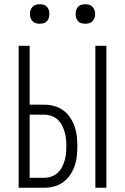

<svg xmlns="http://www.w3.org/2000/svg" viewBox="-20 -886 590 906"><path d="M430 0V-670H482V0ZM68 0V-670H120V-392H188Q212 -392 235 -386Q258 -380 277.5 -366Q297 -352 310.5 -332Q324 -312 332 -289.5Q340 -267 342.5 -243.5Q345 -220 345 -196Q345 -172 342.5 -148.5Q340 -125 332 -102.5Q324 -80 310.5 -60Q297 -40 277.5 -26Q258 -12 235 -6Q212 0 188 0ZM120 -47H188Q205 -47 221.5 -52.5Q238 -58 251 -69.5Q264 -81 272 -96.5Q280 -112 285 -128.5Q290 -145 291.5 -162Q293 -179 293 -196Q293 -213 291.5 -230Q290 -247 285 -263.5Q280 -280 272 -295.5Q264 -311 251 -322.5Q238 -334 221.5 -339.5Q205 -345 188 -345H120ZM383 -774Q373 -774 364 -776.5Q355 -779 348.5 -786Q342 -793 339.5 -802Q337 -811 337 -820Q337 -829 339.5 -838Q342 -847 348.5 -854Q355 -861 364 -863.5Q373 -866 383 -866Q392 -866 401 -863.5Q410 -861 416.5 -854Q423 -847 426 -838Q429 -829 429 -820Q429 -811 426 -802Q423 -793 416.5 -786Q410 -779 401 -776.5Q392 -774 383 -774ZM167 -774Q158 -774 149 -776.5Q140 -779 133.5 -786Q127 -793 124 -802Q121 -811 121 -820Q121 -829 124 -838Q127 -847 133.5 -854Q140 -861 149 -863.5Q158 -866 167 -866Q177 -866 186 -863.5Q195 -861 201.5 -854Q208 -847 210.5 -838Q213 -829 213 -820Q213 -811 210.5 -802Q208 -793 201.5 -786Q195 -779 186 -776.5Q177 -774 167 -774Z"/></svg>

Font: Lode Dark Term
Style: Regular
Weight: 400
Monospace: yes
Designer: Belleve Invis
Foundry: Belleve Invis
Version: Version 29.2.0